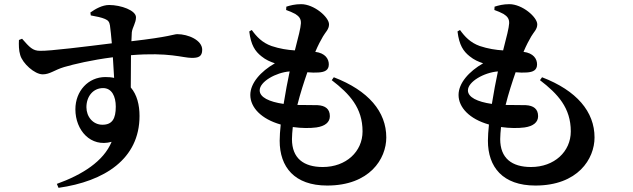

<svg xmlns="http://www.w3.org/2000/svg" viewBox="-20 -827 3040 922"><path d="M472 -228C426 -228 395 -267 395 -312C395 -365 428 -404 475 -404C517 -404 536 -364 536 -315C536 -257 519 -228 472 -228ZM486 -457C404 -457 342 -390 342 -302C342 -201 416 -118 516 -146C477 -52 375 12 253 56L261 75C481 44 650 -63 650 -270C650 -323 638 -372 608 -407L609 -562C793 -577 857 -549 901 -549C931 -549 951 -554 951 -588C951 -634 884 -663 831 -663C815 -663 795 -650 611 -629L613 -672C616 -696 633 -717 633 -744C633 -777 561 -803 504 -803C471 -803 438 -784 414 -767L416 -753C444 -748 468 -743 484 -736C500 -729 505 -722 508 -705C511 -684 514 -653 517 -619C404 -605 215 -581 172 -583C137 -583 122 -600 86 -641L71 -635C70 -613 70 -585 77 -563C88 -523 146 -470 185 -470C220 -470 241 -491 288 -505C336 -519 420 -539 522 -552L528 -453C515 -456 501 -457 486 -457Z M1189 -683 1177 -676C1185 -610 1205 -581 1235 -557C1257 -539 1277 -531 1300 -523C1232 -484 1182 -428 1182 -371C1182 -311 1235 -255 1328 -229C1325 -199 1323 -173 1323 -151C1323 -25 1394 64 1551 64C1755 64 1835 -64 1835 -167C1835 -290 1750 -392 1583 -456L1573 -442C1659 -376 1721 -309 1721 -196C1721 -99 1642 -25 1530 -25C1438 -25 1382 -67 1382 -159C1382 -177 1384 -196 1386 -217C1428 -211 1469 -211 1499 -215C1541 -221 1564 -240 1564 -269C1564 -304 1542 -320 1505 -322C1482 -323 1448 -322 1408 -323C1422 -379 1440 -434 1456 -480C1475 -478 1494 -478 1510 -479C1540 -481 1559 -490 1559 -518C1559 -544 1542 -572 1494 -578C1508 -611 1520 -633 1531 -652C1543 -673 1560 -686 1560 -710C1560 -745 1488 -807 1426 -807C1396 -807 1374 -801 1355 -795L1354 -779C1369 -774 1385 -767 1398 -760C1415 -749 1426 -738 1425 -715C1424 -694 1413 -650 1396 -585C1361 -587 1323 -593 1284 -606C1239 -622 1212 -651 1189 -683ZM1342 -328C1272 -338 1227 -360 1227 -393C1227 -435 1305 -479 1371 -484C1361 -438 1351 -383 1342 -328Z M2189 -683 2177 -676C2185 -610 2205 -581 2235 -557C2257 -539 2277 -531 2300 -523C2232 -484 2182 -428 2182 -371C2182 -311 2235 -255 2328 -229C2325 -199 2323 -173 2323 -151C2323 -25 2394 64 2551 64C2755 64 2835 -64 2835 -167C2835 -290 2750 -392 2583 -456L2573 -442C2659 -376 2721 -309 2721 -196C2721 -99 2642 -25 2530 -25C2438 -25 2382 -67 2382 -159C2382 -177 2384 -196 2386 -217C2428 -211 2469 -211 2499 -215C2541 -221 2564 -240 2564 -269C2564 -304 2542 -320 2505 -322C2482 -323 2448 -322 2408 -323C2422 -379 2440 -434 2456 -480C2475 -478 2494 -478 2510 -479C2540 -481 2559 -490 2559 -518C2559 -544 2542 -572 2494 -578C2508 -611 2520 -633 2531 -652C2543 -673 2560 -686 2560 -710C2560 -745 2488 -807 2426 -807C2396 -807 2374 -801 2355 -795L2354 -779C2369 -774 2385 -767 2398 -760C2415 -749 2426 -738 2425 -715C2424 -694 2413 -650 2396 -585C2361 -587 2323 -593 2284 -606C2239 -622 2212 -651 2189 -683ZM2342 -328C2272 -338 2227 -360 2227 -393C2227 -435 2305 -479 2371 -484C2361 -438 2351 -383 2342 -328Z"/></svg>

Font: Noto Serif KR
Style: Bold
Weight: 700
Designer: Ryoko NISHIZUKA 西塚涼子 (kana & ideographs); Frank Grießhammer (Latin, Greek & Cyrillic); Wenlong ZHANG 张文龙 (bopomofo); San
Foundry: Adobe
Version: Version 2.001;hotconv 1.1.0;makeotfexe 2.6.0